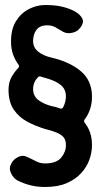

<svg xmlns="http://www.w3.org/2000/svg" viewBox="-20 -733 408 766"><path d="M160 13Q128 13 100.5 6Q73 -1 48 -14Q33 -23 24 -42Q15 -61 23 -76L25 -80Q33 -97 52 -106.5Q71 -116 88 -107Q108 -98 124 -89.5Q140 -81 160 -81Q205 -81 224 -104Q243 -127 243 -154Q243 -174 234 -185Q225 -196 206 -204Q187 -212 158 -219Q122 -230 89 -247.5Q56 -265 35 -295.5Q14 -326 14 -375Q14 -405 26.5 -426.5Q39 -448 53 -462Q59 -470 53 -476Q40 -494 32 -516Q24 -538 24 -568Q24 -617 44 -649Q64 -681 95.5 -697Q127 -713 160 -713Q196 -713 222.5 -707.5Q249 -702 272 -691Q293 -681 304.5 -665.5Q316 -650 307 -633L306 -631Q294 -609 271.5 -603Q249 -597 232 -606Q214 -617 200.5 -624.5Q187 -632 168 -632Q139 -632 125.5 -614Q112 -596 112 -569Q112 -543 133 -526.5Q154 -510 186 -503Q259 -486 303 -448.5Q347 -411 347 -347Q347 -321 339.5 -298Q332 -275 318 -257Q313 -250 318 -243Q332 -226 339.5 -203.5Q347 -181 347 -154Q347 -126 337 -97Q327 -68 304.5 -43Q282 -18 246.5 -2.5Q211 13 160 13ZM221 -300Q228 -298 232 -305Q237 -315 240 -326Q243 -337 243 -349Q243 -378 221 -395Q199 -412 161 -422L144 -427Q137 -430 133 -426Q123 -417 117.5 -404.5Q112 -392 112 -376Q113 -349 133.5 -333.5Q154 -318 185 -310Q195 -308 204 -305.5Q213 -303 221 -300Z"/></svg>

Font: Winky Sans Medium
Style: Regular
Weight: 500
Designer: Simon Atzbach
Foundry: typofactur
Version: Version 1.205